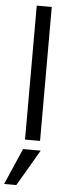

<svg xmlns="http://www.w3.org/2000/svg" viewBox="-76 -741 374 1018"><g transform="rotate(5 111.0 -231.5)"><path d="M157 3H77V-710H157ZM52 247H-13L71 54H165Z"/></g></svg>

Font: Hind Siliguri Fixed
Style: Regular
Weight: 400
Designer: Jyotish Sonowal
Foundry: Indian Type Foundry
Version: Version 1.001;October 28, 2021;FontCreator 12.0.0.2565 64-bi